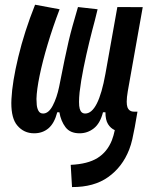

<svg xmlns="http://www.w3.org/2000/svg" viewBox="-20 -547 626 802"><path d="M280.8 234.4 275.4 141.6Q346.7 138.2 387.2 113Q427.7 87.9 447.3 39.1Q454.6 20 459.5 -3.4Q441.9 -11.2 431.2 -28.6Q420.4 -45.9 420.4 -78.1H410.2Q398.4 -31.7 372.1 -11Q345.7 9.8 312.5 9.8Q272.9 9.8 253.7 -15.6Q234.4 -41 228 -78.1H219.2Q207 -31.7 182.4 -11Q157.7 9.8 122.6 9.8Q79.6 9.8 52.2 -22.9Q27.3 -51.8 27.3 -116.7Q27.3 -125 27.8 -133.3Q31.2 -204.1 56.4 -309.1Q81.5 -414.1 126.5 -527.3L229 -508.3Q200.7 -434.1 179.2 -362.3Q157.7 -290.5 145.5 -231.2Q133.3 -171.9 132.3 -133.8Q132.3 -123.5 133.5 -109.1Q134.8 -94.7 140.9 -83.7Q147 -72.8 160.2 -72.8Q183.1 -72.8 200.4 -106Q217.8 -139.2 227.1 -185.1Q240.7 -253.9 249.8 -297.9Q258.8 -341.8 266.4 -373.8Q273.9 -405.8 283 -438.5Q292 -471.2 305.7 -517.6L387.7 -508.3Q385.7 -498 376 -460.9Q365.7 -423.3 353 -371.3Q340.3 -319.3 329.1 -263.9Q317.9 -208.5 312.5 -162.1Q310.1 -138.2 310.1 -121.6Q310.1 -103 313 -92.8Q318.4 -72.8 335.9 -72.8Q390.6 -72.8 420.4 -238.8L470.2 -517.6L576.2 -517.1L513.7 -165.5Q509.3 -139.6 509.3 -122.6Q509.3 -108.4 512.2 -99.6Q519 -80.6 540 -80.6H554.2L543 -16.1Q538.1 10.7 532.7 34.4Q527.3 58.1 519.5 78.1Q491.2 150.4 431.9 192.6Q372.6 234.9 280.8 234.4Z"/></svg>

Font: CaskaydiaCove NFP
Style: Italic
Weight: 400
Italic angle: -10°
Designer: Aaron Bell
Foundry: Saja Typeworks
Version: Version 2111.001; VTT 6.35;Nerd Fonts 3.1.1